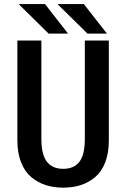

<svg xmlns="http://www.w3.org/2000/svg" viewBox="-20 -896 610 928"><path d="M497 -733.5H403L257.5 -876.5H385ZM309 -733.5H215L70 -876.5H197.5ZM64 -218V-700H180V-224.5Q180 -148.5 206.8 -114.2Q233.5 -80 285.5 -80Q337.5 -80 363.8 -114Q390 -148 390 -224V-700H506V-218Q506 -157 488.8 -111.8Q471.5 -66.5 440.2 -40.2Q409 -14 370.5 -1.5Q332 11 285.5 11Q239 11 200.5 -1.5Q162 -14 130.8 -40.2Q99.5 -66.5 81.8 -111.8Q64 -157 64 -218Z"/></svg>

Font: League Mono Narrow Medium
Style: Regular
Weight: 500
Width: 3
Designer: Tyler Finck
Foundry: The League of Moveable Type / Tyler Finck
Version: Version 2.210